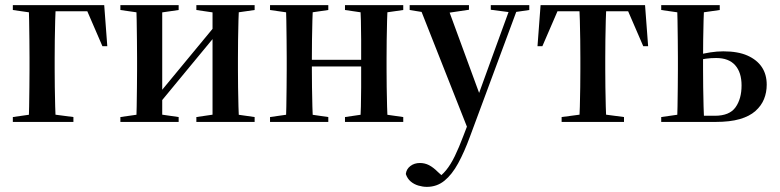

<svg xmlns="http://www.w3.org/2000/svg" viewBox="-20 -475 3037 748"><path d="M91 0Q93 -24 93.5 -60Q94 -96 94.5 -135Q95 -174 95 -205V-249Q95 -281 94.5 -320Q94 -359 93.5 -395Q93 -431 91 -455H198Q196 -431 195 -395Q194 -359 193.5 -320Q193 -281 193 -249V-205Q193 -174 193.5 -135Q194 -96 195 -60Q196 -24 198 0ZM116 -431V-455H386L398 -295H379L315 -443L347 -431ZM30 0V-19L121 -32H167L266 -19V0ZM30 -436V-455H163V-423H121Z M449 0V-19L540 -32H586L676 -19V0ZM745 0V-19L834 -32H881L972 -19V0ZM510 0Q512 -24 512.5 -60Q513 -96 513.5 -135Q514 -174 514 -205V-249Q514 -281 513.5 -320Q513 -359 512.5 -395Q512 -431 510 -455H612V0ZM592 -61 575 -100H591L710 -244L829 -388L840 -348H829L710 -204ZM808 0V-455H912Q910 -431 909 -395Q908 -359 907.5 -320Q907 -281 907 -249V-205Q907 -174 907.5 -135Q908 -96 909 -60Q910 -24 912 0ZM449 -436V-455H676V-436L586 -423H540ZM745 -436V-455H972V-436L881 -423H834Z M1093 0Q1095 -24 1095.5 -60Q1096 -96 1096.5 -135Q1097 -174 1097 -205V-249Q1097 -281 1096.5 -320Q1096 -359 1095.5 -395Q1095 -431 1093 -455H1200Q1198 -431 1197 -395Q1196 -359 1195.5 -320Q1195 -281 1195 -249V-205Q1195 -174 1195.5 -135Q1196 -96 1197 -60Q1198 -24 1200 0ZM1383 0Q1385 -24 1386 -60Q1387 -96 1387 -135Q1387 -174 1387 -205V-249Q1387 -281 1387 -320Q1387 -359 1386 -395Q1385 -431 1383 -455H1491Q1489 -431 1488 -395Q1487 -359 1486.5 -320Q1486 -281 1486 -249V-205Q1486 -174 1486.5 -135Q1487 -96 1488 -60Q1489 -24 1491 0ZM1032 0V-19L1123 -32H1169L1259 -19V0ZM1032 -436V-455H1259V-436L1169 -423H1123ZM1324 0V-19L1413 -32H1460L1551 -19V0ZM1324 -436V-455H1551V-436L1460 -423H1413ZM1163 -216V-242H1414V-216Z M1643 253Q1627 253 1610 248Q1593 243 1580 232Q1567 221 1561 203Q1563 184 1578.5 172Q1594 160 1616 160Q1635 160 1651.5 168.5Q1668 177 1686 195L1708 215L1696 224H1677Q1700 210 1718 188Q1736 166 1752 133Q1768 100 1785 55L1818 -31L1819 -37L1901 -263L1971 -455H2001L1811 57Q1789 117 1765 161Q1741 205 1711.5 229Q1682 253 1643 253ZM1802 26 1612 -455H1721L1855 -90L1825 -25ZM1576 -436V-455H1807V-437L1713 -423H1657ZM1892 -437V-455H2042V-436L1980 -427H1969Z M2074 -295 2086 -455H2493L2505 -295H2486L2422 -443L2455 -431H2125L2157 -443L2093 -295ZM2168 0V-19L2266 -32H2313L2411 -19V0ZM2236 0Q2238 -24 2239 -60Q2240 -96 2240.5 -135Q2241 -174 2241 -205V-249Q2241 -281 2240.5 -320Q2240 -359 2239 -395Q2238 -431 2236 -455H2343Q2341 -431 2340 -395Q2339 -359 2338.5 -320Q2338 -281 2338 -249V-205Q2338 -174 2338.5 -135Q2339 -96 2340 -60Q2341 -24 2343 0Z M2693 0 2692 -24H2765Q2822 -24 2845.5 -57Q2869 -90 2869 -142Q2869 -193 2844 -221Q2819 -249 2770 -249Q2750 -249 2731 -246.5Q2712 -244 2692 -239L2700 -261Q2722 -267 2747.5 -271Q2773 -275 2798 -275Q2855 -275 2892 -258.5Q2929 -242 2948 -213.5Q2967 -185 2967 -145Q2967 -115 2956.5 -89Q2946 -63 2923 -42.5Q2900 -22 2862 -11Q2824 0 2768 0ZM2617 0Q2619 -24 2619.5 -60Q2620 -96 2620.5 -135Q2621 -174 2621 -205V-249Q2621 -281 2620.5 -320Q2620 -359 2619.5 -395Q2619 -431 2617 -455H2724Q2722 -431 2721 -395Q2720 -359 2719.5 -320Q2719 -281 2719 -249V-205Q2719 -174 2719.5 -135Q2720 -96 2721 -60Q2722 -24 2724 0ZM2556 -436V-455H2784V-436L2693 -423H2647ZM2556 0V-19L2647 -32H2693V0Z"/></svg>

Font: Source Serif 4 60pt SemiBold
Style: Regular
Weight: 600
Version: Version 4.004;hotconv 1.0.116;makeotfexe 2.5.65601